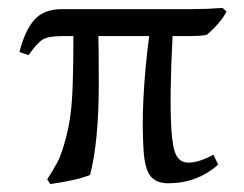

<svg xmlns="http://www.w3.org/2000/svg" viewBox="-20 -452 615 484"><path d="M136 -361Q101 -361 87 -352Q73 -343 52 -313L29 -321Q43 -376 67 -402.5Q91 -429 136 -429H464Q502 -429 541 -432L551 -423Q537 -395 501 -364Q486 -361 454 -361H415Q407 -206 412 -126Q415 -77 425 -59.5Q435 -42 455 -42Q481 -42 518 -62L530 -37Q477 10 404 10Q374 10 359.5 -8Q345 -26 342 -72Q334 -190 356 -361H228Q229 -334 229 -242Q229 -95 207 -11Q176 2 107 12L99 0Q115 -25 125 -43.5Q135 -62 147 -107.5Q159 -153 162 -210Q165 -266 165 -361Z"/></svg>

Font: Libertinus Sans
Style: Regular
Weight: 400
Designer: Philipp H. Poll
Foundry: Khaled Hosny
Version: Version 6.1